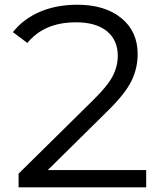

<svg xmlns="http://www.w3.org/2000/svg" viewBox="-20 -806 707 826"><path d="M608.9 0H60V-58.9L382.2 -376.7Q443.3 -436.7 465 -478.9Q486.7 -521.1 486.7 -565.6Q486.7 -633.3 440 -671.7Q393.3 -710 306.7 -710Q170 -710 97.8 -621.1L35.6 -667.8Q80 -724.4 151.1 -755Q222.2 -785.6 313.3 -785.6Q431.1 -785.6 501.7 -728.3Q572.2 -671.1 572.2 -573.3Q572.2 -512.2 545.6 -457.8Q518.9 -403.3 445.6 -331.1L185.6 -74.4H608.9Z"/></svg>

Font: Paperlogy 4 Regular
Style: Regular
Weight: 400
Designer: redesigned by Lee Juim, glyphs from Gmarket Sans & Montserrat
Foundry: PT&
Version: Version 1.001